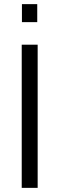

<svg xmlns="http://www.w3.org/2000/svg" viewBox="-20 -908 286 928"><path d="M85 0V-692H162V0ZM86 -801V-888H160V-801Z"/></svg>

Font: Titillium Web[RUS by Daymarius]
Style: Regular
Weight: 400
Designer: Cyrillization by Daymarius
Foundry: Cyrillization by Daymarius
Version: Version 1.002 September 11, 2018